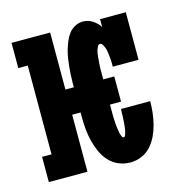

<svg xmlns="http://www.w3.org/2000/svg" viewBox="-87 -618 673 706"><g transform="rotate(-15 250.0 -265.0)"><path d="M325 8Q302 8 280.5 -1Q259 -10 243.5 -27.5Q228 -45 219 -66Q210 -87 204.5 -109Q199 -131 197 -154Q195 -177 195 -200V-217H163V0H16V-96H52V-434H16V-530H163V-313H195V-330Q195 -346 196 -361.5Q197 -377 198.5 -392.5Q200 -408 202.5 -423.5Q205 -439 209.5 -454Q214 -469 220 -483.5Q226 -498 235.5 -510.5Q245 -523 259.5 -530.5Q274 -538 289 -538Q309 -538 326 -527Q343 -516 353 -500V-530H451V-349H353Q353 -355 353 -361.5Q353 -368 352.5 -374.5Q352 -381 351.5 -387Q351 -393 350 -399.5Q349 -406 348 -412Q347 -418 344.5 -424Q342 -430 338.5 -436Q335 -442 329 -442Q323 -442 320 -436Q317 -430 315 -424.5Q313 -419 312 -413Q311 -407 310.5 -401Q310 -395 309.5 -389.5Q309 -384 308.5 -378Q308 -372 307.5 -366Q307 -360 307 -354Q307 -348 307 -342Q307 -336 307 -330V-313H349V-217H307V-200Q307 -195 307 -190Q307 -185 307 -180.5Q307 -176 307 -171Q307 -166 307.5 -161Q308 -156 308 -151.5Q308 -147 308.5 -142Q309 -137 309.5 -132Q310 -127 311 -122.5Q312 -118 312.5 -113Q313 -108 314.5 -103.5Q316 -99 318 -93.5Q320 -88 325 -88Q329 -88 331 -93Q333 -98 334 -102Q335 -106 336 -110.5Q337 -115 337.5 -119.5Q338 -124 338.5 -128.5Q339 -133 339.5 -137.5Q340 -142 340 -146.5Q340 -151 340.5 -155.5Q341 -160 341 -164.5Q341 -169 341 -173.5Q341 -178 341.5 -182.5Q342 -187 342 -191H453Q453 -169 450.5 -147Q448 -125 442.5 -103.5Q437 -82 427.5 -62Q418 -42 403 -25.5Q388 -9 367.5 -0.5Q347 8 325 8Z"/></g></svg>

Font: Iosevka Slab
Style: Bold
Weight: 700
Monospace: yes
Designer: Belleve Invis
Foundry: Belleve Invis
Version: Version 11.1.1; ttfautohint (v1.8.3)